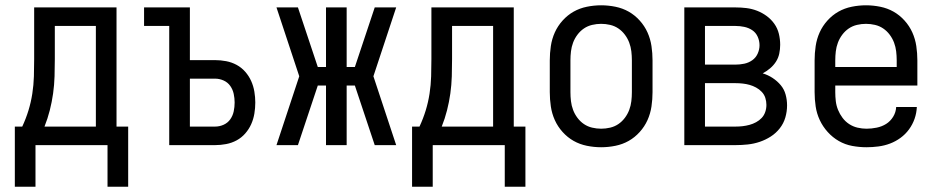

<svg xmlns="http://www.w3.org/2000/svg" viewBox="-20 -548 3540 725"><path d="M36 157V-70H64Q78 -100 87.5 -131Q97 -162 102 -194.5Q107 -227 108 -259.5Q109 -292 109 -325V-520H420V-70H464V157H386V0H114V157ZM148 -70H342V-450H187V-325Q187 -293 186 -260Q185 -227 180.5 -195Q176 -163 168 -131.5Q160 -100 148 -70Z M619 0V-450H524V-520H697V-321H792Q813 -321 834 -317Q855 -313 873.5 -303Q892 -293 906 -277Q920 -261 928.5 -242Q937 -223 940.5 -202Q944 -181 944 -161Q944 -140 940.5 -119Q937 -98 928.5 -79Q920 -60 906 -44Q892 -28 873.5 -18Q855 -8 834 -4Q813 0 792 0ZM697 -70H792Q809 -70 824.5 -77Q840 -84 849.5 -97.5Q859 -111 862.5 -127.5Q866 -144 866 -161Q866 -177 862.5 -193.5Q859 -210 849.5 -223.5Q840 -237 824.5 -244Q809 -251 792 -251H697Z M1476 0H1395L1320 -225H1289V0H1211V-225H1180L1105 0H1024L1110 -260L1024 -520H1105L1180 -295H1211V-520H1289V-295H1320L1395 -520H1476L1390 -260Z M1536 157V-70H1564Q1578 -100 1587.5 -131Q1597 -162 1602 -194.5Q1607 -227 1608 -259.5Q1609 -292 1609 -325V-520H1920V-70H1964V157H1886V0H1614V157ZM1648 -70H1842V-450H1687V-325Q1687 -293 1686 -260Q1685 -227 1680.5 -195Q1676 -163 1668 -131.5Q1660 -100 1648 -70Z M2250 8Q2223 8 2196 2.5Q2169 -3 2146 -16Q2123 -29 2104.5 -49.5Q2086 -70 2075 -94.5Q2064 -119 2060 -146Q2056 -173 2056 -200V-320Q2056 -347 2060 -374Q2064 -401 2075 -425.5Q2086 -450 2104.5 -470.5Q2123 -491 2146 -504Q2169 -517 2196 -522.5Q2223 -528 2250 -528Q2277 -528 2304 -522.5Q2331 -517 2354 -504Q2377 -491 2395.5 -470.5Q2414 -450 2425 -425.5Q2436 -401 2440 -374Q2444 -347 2444 -320V-200Q2444 -173 2440 -146Q2436 -119 2425 -94.5Q2414 -70 2395.5 -49.5Q2377 -29 2354 -16Q2331 -3 2304 2.5Q2277 8 2250 8ZM2250 -62Q2267 -62 2284 -66Q2301 -70 2315 -79.5Q2329 -89 2339.5 -103Q2350 -117 2356 -133Q2362 -149 2364 -166Q2366 -183 2366 -200V-320Q2366 -337 2364 -354Q2362 -371 2356 -387Q2350 -403 2339.5 -417Q2329 -431 2315 -440.5Q2301 -450 2284 -454Q2267 -458 2250 -458Q2233 -458 2216 -454Q2199 -450 2185 -440.5Q2171 -431 2160.5 -417Q2150 -403 2144 -387Q2138 -371 2136 -354Q2134 -337 2134 -320V-200Q2134 -183 2136 -166Q2138 -149 2144 -133Q2150 -117 2160.5 -103Q2171 -89 2185 -79.5Q2199 -70 2216 -66Q2233 -62 2250 -62Z M2564 0V-520H2757Q2778 -520 2798.5 -517.5Q2819 -515 2838.5 -507.5Q2858 -500 2875 -487.5Q2892 -475 2904 -458Q2916 -441 2921 -420.5Q2926 -400 2926 -379Q2926 -362 2922.5 -345.5Q2919 -329 2910 -315Q2901 -301 2888 -290Q2875 -279 2860 -271Q2880 -265 2897.5 -253.5Q2915 -242 2928 -226.5Q2941 -211 2946.5 -191Q2952 -171 2952 -150Q2952 -127 2945.5 -104.5Q2939 -82 2924.5 -63.5Q2910 -45 2890.5 -32.5Q2871 -20 2849 -12.5Q2827 -5 2803.5 -2.5Q2780 0 2757 0ZM2642 -304H2757Q2774 -304 2790.5 -307.5Q2807 -311 2820.5 -320.5Q2834 -330 2841 -345.5Q2848 -361 2848 -377Q2848 -394 2841 -409.5Q2834 -425 2820.5 -434Q2807 -443 2790.5 -446.5Q2774 -450 2757 -450H2642ZM2642 -70H2757Q2771 -70 2784 -71.5Q2797 -73 2810 -76.5Q2823 -80 2835 -86.5Q2847 -93 2856 -102.5Q2865 -112 2869.5 -125Q2874 -138 2874 -152Q2874 -165 2870 -178Q2866 -191 2856.5 -201Q2847 -211 2835 -217.5Q2823 -224 2810.5 -227.5Q2798 -231 2784.5 -232.5Q2771 -234 2757 -234H2642Z M3252 8Q3225 8 3198 3Q3171 -2 3147.5 -15.5Q3124 -29 3105.5 -49.5Q3087 -70 3075.5 -94.5Q3064 -119 3060 -146Q3056 -173 3056 -200V-320Q3056 -347 3060 -374Q3064 -401 3075 -425.5Q3086 -450 3104.5 -470.5Q3123 -491 3146 -504Q3169 -517 3196 -522.5Q3223 -528 3250 -528Q3277 -528 3304 -522.5Q3331 -517 3354 -504Q3377 -491 3395.5 -470.5Q3414 -450 3425 -425.5Q3436 -401 3440 -374Q3444 -347 3444 -320V-225H3134V-200Q3134 -183 3136 -166Q3138 -149 3144.5 -133Q3151 -117 3161.5 -103Q3172 -89 3186.5 -79.5Q3201 -70 3218 -66Q3235 -62 3252 -62Q3271 -62 3290.5 -66Q3310 -70 3326 -80Q3342 -90 3352.5 -107Q3363 -124 3364 -144H3442Q3441 -121 3433.5 -99.5Q3426 -78 3412.5 -59.5Q3399 -41 3380.5 -27.5Q3362 -14 3341 -6Q3320 2 3297 5Q3274 8 3252 8ZM3366 -295V-320Q3366 -337 3364 -354Q3362 -371 3356 -387Q3350 -403 3339.5 -417Q3329 -431 3315 -440.5Q3301 -450 3284 -454Q3267 -458 3250 -458Q3233 -458 3216 -454Q3199 -450 3185 -440.5Q3171 -431 3160.5 -417Q3150 -403 3144 -387Q3138 -371 3136 -354Q3134 -337 3134 -320V-295Z"/></svg>

Font: Iosevka Algr
Style: Regular
Weight: 400
Monospace: yes
Designer: Belleve Invis
Foundry: Belleve Invis
Version: Version 26.0.2; ttfautohint (v1.8.3)